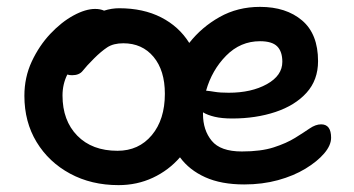

<svg xmlns="http://www.w3.org/2000/svg" viewBox="-20 -527 1031 559"><path d="M325 12Q246 12 184 -21.5Q122 -55 86.5 -113.5Q51 -172 51 -248Q51 -302 72.5 -348Q94 -394 126.5 -428.5Q159 -463 194 -482Q229 -501 257 -501Q272 -501 283 -496Q305 -503 327 -503Q397 -503 449 -476.5Q501 -450 531 -402Q567 -448 619.5 -477.5Q672 -507 737 -507Q813 -507 859.5 -467.5Q906 -428 906 -349Q906 -294 872.5 -257Q839 -220 782 -201Q725 -182 656 -182Q626 -182 605 -187Q584 -192 571 -200V-195Q571 -148 596.5 -117Q622 -86 684 -86Q740 -86 777 -98Q814 -110 839 -125.5Q864 -141 881.5 -153Q899 -165 915 -165Q944 -165 944 -126Q944 -104 924 -80.5Q904 -57 869.5 -36Q835 -15 789.5 -2.5Q744 10 691 10Q624 10 577.5 -11Q531 -32 504 -69Q471 -31 425 -9.5Q379 12 325 12ZM737 -407Q680 -407 638.5 -365Q597 -323 580 -263Q591 -262 606 -259.5Q621 -257 646 -257Q712 -257 757 -282Q802 -307 802 -347Q802 -377 787 -392Q772 -407 737 -407ZM162 -249Q162 -176 205 -132Q248 -88 322 -88Q384 -88 422 -133.5Q460 -179 460 -254Q460 -322 427 -361.5Q394 -401 339 -401Q310 -401 292 -389Q274 -377 254 -357Q231 -334 221 -321Q211 -308 190 -308Q182 -308 176 -310Q162 -282 162 -249Z"/></svg>

Font: Shantell Sans Normal
Style: Regular
Weight: 500
Designer: Stephen Nixon, Anya Danilova, Shantell Martin
Foundry: Arrow Type
Version: Version 1.009;[a7da0bfa3]